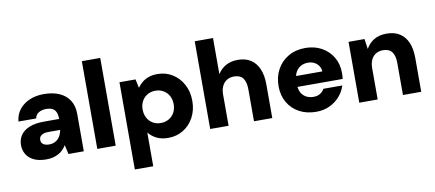

<svg xmlns="http://www.w3.org/2000/svg" viewBox="-79 -1021 3492 1541"><g transform="rotate(-10 1667.5 -250.0)"><path d="M227 12Q165 12 124.5 -8Q84 -28 64.5 -61.5Q45 -95 45 -136Q45 -181 68 -215.5Q91 -250 138.5 -270Q186 -290 261 -290H383Q383 -323 374 -344.5Q365 -366 345.5 -376.5Q326 -387 294 -387Q259 -387 233.5 -372Q208 -357 202 -326H58Q63 -381 94 -421.5Q125 -462 177 -485Q229 -508 295 -508Q367 -508 420.5 -485Q474 -462 503.5 -416.5Q533 -371 533 -305V0H408L391 -74H390Q378 -54 362 -38Q346 -22 325.5 -11Q305 0 280.5 6Q256 12 227 12ZM269 -102Q293 -102 311.5 -110Q330 -118 343 -131.5Q356 -145 364 -163Q372 -181 376 -202H279Q253 -202 236.5 -195.5Q220 -189 212 -177.5Q204 -166 204 -150Q204 -134 212 -123.5Q220 -113 235 -107.5Q250 -102 269 -102Z M643 0V-715H793V0Z M911 215V-496H1042L1057 -426H1058Q1074 -449 1096.5 -467.5Q1119 -486 1150 -497Q1181 -508 1221 -508Q1290 -508 1344 -474Q1398 -440 1429.5 -381.5Q1461 -323 1461 -247Q1461 -173 1429.5 -114Q1398 -55 1343.5 -21.5Q1289 12 1220 12Q1166 12 1126.5 -7.5Q1087 -27 1061 -60V215ZM1182 -116Q1219 -116 1248 -133Q1277 -150 1293 -179.5Q1309 -209 1309 -247Q1309 -285 1293 -315Q1277 -345 1248 -362Q1219 -379 1182 -379Q1145 -379 1116.5 -362Q1088 -345 1072 -315.5Q1056 -286 1056 -248Q1056 -210 1072 -180Q1088 -150 1116.5 -133Q1145 -116 1182 -116Z M1563 0V-715H1712V-422H1713Q1738 -462 1779 -485Q1820 -508 1877 -508Q1939 -508 1981.5 -480.5Q2024 -453 2046.5 -401Q2069 -349 2069 -275V0H1920V-261Q1920 -319 1897.5 -350.5Q1875 -382 1823 -382Q1791 -382 1766 -367Q1741 -352 1727 -323.5Q1713 -295 1713 -255V0Z M2427 12Q2349 12 2289.5 -20Q2230 -52 2196.5 -109.5Q2163 -167 2163 -242Q2163 -319 2196 -379Q2229 -439 2288.5 -473.5Q2348 -508 2427 -508Q2501 -508 2559 -476Q2617 -444 2650 -388Q2683 -332 2683 -259Q2683 -249 2682.5 -236.5Q2682 -224 2680 -211H2270V-299H2530Q2527 -338 2498.5 -363Q2470 -388 2428 -388Q2395 -388 2368.5 -373.5Q2342 -359 2326.5 -329.5Q2311 -300 2311 -255V-226Q2311 -192 2325 -165.5Q2339 -139 2365 -124.5Q2391 -110 2426 -110Q2458 -110 2480 -124Q2502 -138 2514 -160H2668Q2653 -112 2619 -73Q2585 -34 2536 -11Q2487 12 2427 12Z M2778 0V-496H2908L2920 -414H2921Q2944 -457 2986 -482.5Q3028 -508 3089 -508Q3153 -508 3196 -480.5Q3239 -453 3261 -401.5Q3283 -350 3283 -275V0H3134V-261Q3134 -319 3111.5 -350.5Q3089 -382 3037 -382Q3005 -382 2980 -367Q2955 -352 2941.5 -323.5Q2928 -295 2928 -255V0Z"/></g></svg>

Font: DM Sans 28pt Black
Style: Regular
Weight: 900
Version: Version 4.004;gftools[0.9.30]